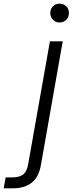

<svg xmlns="http://www.w3.org/2000/svg" viewBox="-142 -772 397 1050"><path d="M201 -546 82 129Q71 195 32 226.5Q-7 258 -74 258H-122L-111 198H-74Q-35 198 -15 182Q5 166 12 126L131 -546ZM184 -649Q163 -649 148 -663.5Q133 -678 133 -701Q133 -724 148 -738Q163 -752 184 -752Q205 -752 220 -738Q235 -724 235 -701Q235 -678 220 -663.5Q205 -649 184 -649Z"/></svg>

Font: SVN-Poppins Light
Style: Italic
Weight: 300
Italic angle: -10°
Designer: Ninad Kale (Devanagari), Jonny Pinhorn (Latin)
Foundry: Indian Type Foundry
Version: Version 3.002 2017; ttfautohint (v1.8.3)